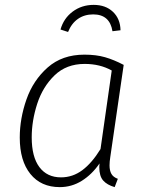

<svg xmlns="http://www.w3.org/2000/svg" viewBox="-20 -756 596 787"><path d="M487 -490 432 -112Q429 -93 429 -78Q429 -57 436.5 -43.5Q444 -30 463 -23L450 11Q419 2 403 -16Q387 -34 387 -71L388 -86Q357 -41 315.5 -15Q274 11 225 11Q148 11 104.5 -43Q61 -97 61 -192Q61 -270 88.5 -348.5Q116 -427 175.5 -479.5Q235 -532 326 -532Q374 -532 410.5 -521.5Q447 -511 487 -490ZM110 -193Q110 -113 141.5 -71Q173 -29 230 -29Q278 -29 317.5 -58.5Q357 -88 392 -145L438 -467Q390 -494 327 -494Q252 -494 203.5 -447Q155 -400 132.5 -330.5Q110 -261 110 -193ZM228 -635Q241 -681 278 -708.5Q315 -736 364 -736Q413 -736 443 -707.5Q473 -679 474 -632L441 -628Q430 -697 362 -697Q326 -697 299.5 -678.5Q273 -660 259 -625Z"/></svg>

Font: Fira Sans ExtraLight
Style: Italic
Weight: 275
Italic angle: -8°
Designer: Carrois Corporate & Edenspiekermann AG
Foundry: Carrois Corporate GbR & Edenspiekermann AG
Version: Version 4.203